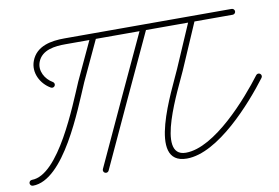

<svg xmlns="http://www.w3.org/2000/svg" viewBox="-77 -659 1130 777"><g transform="rotate(-10 488.5 -270.5)"><path d="M156.6 -370.9C159.9 -376.7 157.9 -384 152.1 -387.3C121.7 -404.8 100.5 -441.7 113.6 -476.6C131.1 -523.5 185.7 -529 229 -529C458 -529 687 -529 916 -529C922.6 -529 928 -534.3 928 -541C928 -547.6 922.6 -553 916 -553C916 -553 916 -553 916 -553C687 -553 458 -553 229 -553C174.6 -553 112.7 -542.8 91.1 -485C73.9 -439 99.5 -389.9 140.2 -366.5C145.9 -363.2 153.3 -365.2 156.6 -370.9ZM335.1 -546C335.1 -546 335.1 -546 335.1 -546C308.2 -488.4 281.4 -430.7 254.5 -373.1C254.5 -373.1 254.4 -373 254.4 -372.9C254.4 -372.8 254.3 -372.8 254.3 -372.8C214.4 -280.7 111.2 -12 0 -12C-6.6 -12 -12 -6.6 -12 0C-12 6.6 -6.6 12 0 12C128.7 12 231.4 -259.6 276.4 -363.2C276.4 -363.2 276.3 -363.2 276.3 -363.1C276.3 -363 276.2 -362.9 276.2 -362.9C303.1 -420.6 330 -478.2 356.9 -535.9C359.7 -541.9 357.1 -549 351.1 -551.8C345.1 -554.6 337.9 -552 335.1 -546ZM557.1 -551.8C551.1 -554.6 543.9 -552 541.1 -546C457.2 -365.8 373.3 -185.6 290.2 -5C287.5 1 290.1 8.1 296.1 10.9C302.2 13.7 309.3 11 312 5C312 5 312 5 312 5C395.1 -175.5 479 -355.7 562.9 -535.9C565.7 -541.9 563.1 -549 557.1 -551.8ZM740 -545.7C740 -545.7 740 -545.7 740 -545.7C711.9 -480.7 683.8 -415.7 655.7 -350.8C622.5 -274 469.3 12 633 12C762 12 917.9 -166.1 986.6 -257.3C990.6 -262.6 989.5 -270.1 984.2 -274.1C978.9 -278.1 971.4 -277 967.4 -271.7C967.4 -271.7 967.4 -271.7 967.4 -271.7C904.6 -188.3 751.9 -12 633 -12C508.9 -12 650.2 -277.7 677.7 -341.2C705.8 -406.2 733.9 -471.2 762 -536.2C764.6 -542.3 761.8 -549.3 755.8 -552C749.7 -554.6 742.6 -551.8 740 -545.7Z"/></g></svg>

Font: FRB American Cursive Guidelines Light
Style: Italic
Weight: 300
Italic angle: -25°
Version: Version 2.0;Modular Font Editor K font №1